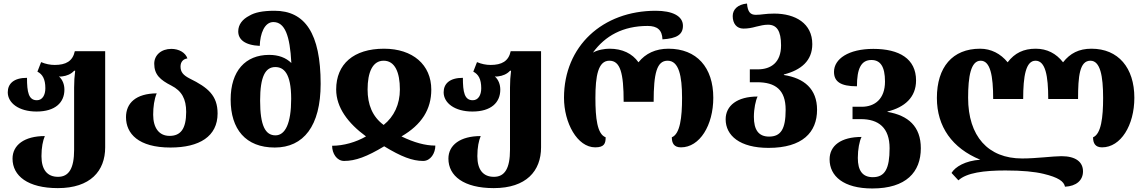

<svg xmlns="http://www.w3.org/2000/svg" viewBox="-20 -826 6492 1088"><path d="M308 240C492 240 576 143 576 9V-536H404C392 -479 353 -458 290 -458C265 -458 239 -463 213 -474L192 -420C221 -405 237 -378 237 -326C237 -287 220 -258 189 -258C142 -258 133 -304 133 -385C57 -385 24 -351 24 -303C24 -243 86 -194 187 -194C293 -194 345 -245 345 -318C345 -347 335 -374 314 -393C319 -392 327 -392 332 -393C358 -396 383 -406 400 -425H406C402 -395 400 -363 400 -330V23C400 127 371 176 309 176C248 176 215 136 215 59C215 9 223 -29 234 -55C118 -55 51 -4 51 73C51 171 138 240 308 240Z M946 10C1110 10 1213 -53 1213 -183C1213 -284 1159 -330 1055 -381C1018 -400 1003 -418 1003 -449C1003 -476 1019 -492 1042 -495C1031 -528 994 -549 951 -549C894 -549 854 -514 854 -465C854 -403 888 -373 951 -341C1010 -311 1035 -265 1035 -192C1035 -95 1003 -56 941 -56C880 -56 848 -103 848 -176C848 -220 854 -264 868 -297C750 -296 694 -242 694 -162C694 -69 764 10 946 10Z M1537 10C1700 10 1797 -112 1797 -351C1797 -637 1708 -765 1536 -765C1466 -765 1423 -755 1393 -737C1354 -717 1330 -687 1330 -648C1330 -604 1365 -570 1452 -566C1454 -636 1479 -701 1529 -701C1594 -701 1623 -625 1631 -469C1600 -499 1559 -515 1505 -515C1371 -515 1287 -424 1287 -262C1287 -94 1372 10 1537 10ZM1541 -59C1484 -59 1454 -113 1454 -256C1454 -393 1484 -446 1540 -446C1586 -446 1630 -414 1630 -266C1630 -126 1596 -59 1541 -59Z M1930 86C1994 86 2059 62 2157 3C2254 62 2317 86 2378 86C2420 86 2447 42 2447 -1C2390 -1 2327 -18 2255 -53C2369 -119 2424 -206 2424 -318C2424 -459 2319 -550 2156 -550C1984 -550 1885 -463 1885 -319C1885 -216 1953 -127 2054 -53C1997 -20 1926 0 1862 0C1862 43 1888 86 1930 86ZM2154 -118C2090 -165 2063 -234 2063 -319C2063 -416 2091 -482 2154 -482C2218 -482 2246 -416 2246 -319C2246 -235 2213 -165 2154 -118Z M2778 240C2962 240 3046 143 3046 9V-536H2874C2862 -479 2823 -458 2760 -458C2735 -458 2709 -463 2683 -474L2662 -420C2691 -405 2707 -378 2707 -326C2707 -287 2690 -258 2659 -258C2612 -258 2603 -304 2603 -385C2527 -385 2494 -351 2494 -303C2494 -243 2556 -194 2657 -194C2763 -194 2815 -245 2815 -318C2815 -347 2805 -374 2784 -393C2789 -392 2797 -392 2802 -393C2828 -396 2853 -406 2870 -425H2876C2872 -395 2870 -363 2870 -330V23C2870 127 2841 176 2779 176C2718 176 2685 136 2685 59C2685 9 2693 -29 2704 -55C2588 -55 2521 -4 2521 73C2521 171 2608 240 2778 240Z M3353 9C3405 9 3412 -14 3412 -48C3364 -66 3354 -157 3354 -271C3354 -395 3369 -482 3433 -482C3495 -482 3514 -413 3514 -249H3684C3684 -411 3702 -482 3763 -482C3827 -482 3845 -396 3845 -271C3845 -161 3834 -67 3787 -48C3787 -15 3799 9 3839 9C3945 9 4022 -116 4022 -272C4022 -444 3928 -550 3768 -550C3695 -550 3638 -523 3598 -473C3563 -523 3506 -550 3434 -550C3408 -550 3368 -544 3340 -528C3409 -623 3510 -679 3650 -679C3705 -679 3732 -656 3734 -603C3815 -608 3850 -630 3850 -680C3850 -736 3789 -765 3696 -765C3394 -765 3176 -564 3176 -272C3176 -130 3251 9 3353 9Z M4335 12C4527 12 4610 -76 4610 -204C4610 -322 4537 -383 4422 -401V-404C4520 -429 4583 -482 4583 -576C4583 -693 4488 -749 4367 -749C4316 -749 4296 -742 4263 -742C4233 -742 4217 -757 4213 -806C4160 -801 4132 -772 4132 -735C4132 -693 4154 -664 4193 -664C4218 -664 4240 -668 4265 -675C4290 -681 4310 -686 4332 -686C4381 -686 4406 -652 4406 -569C4406 -472 4349 -433 4274 -433H4229V-360H4270C4373 -360 4432 -318 4432 -204C4432 -95 4405 -52 4338 -52C4278 -52 4252 -91 4252 -164C4252 -210 4262 -257 4273 -279C4157 -279 4092 -227 4092 -150C4092 -58 4172 12 4335 12Z M4923 242C5115 242 5198 149 5198 14C5198 -110 5126 -172 5009 -192V-194C5107 -218 5171 -275 5171 -370C5171 -493 5076 -549 4929 -549C4788 -549 4706 -492 4706 -419C4706 -365 4741 -337 4836 -337C4836 -436 4859 -486 4918 -486C4968 -486 4995 -450 4995 -364C4995 -265 4937 -221 4863 -221H4811V-151H4858C4959 -151 5021 -102 5021 14C5021 129 4995 178 4926 178C4867 178 4841 140 4841 69C4841 20 4850 -26 4862 -50C4746 -50 4681 -1 4681 77C4681 172 4760 242 4923 242Z M6015 232C6079 229 6117 196 6117 145C6117 92 6076 59 5995 59C5946 59 5854 72 5772 72C5579 72 5466 -54 5466 -272C5466 -392 5481 -482 5537 -482C5592 -482 5608 -397 5608 -265H5778C5778 -395 5793 -482 5848 -482C5904 -482 5920 -397 5920 -265H6089C6089 -395 6098 -482 6159 -482C6215 -482 6231 -395 6231 -271C6231 -161 6220 -67 6174 -48C6174 -15 6186 9 6225 9C6331 9 6408 -116 6408 -272C6408 -442 6317 -550 6165 -550C6094 -550 6044 -524 6004 -473C5965 -523 5913 -550 5849 -550C5781 -550 5730 -526 5690 -473C5650 -522 5596 -550 5534 -550C5377 -550 5289 -445 5289 -271C5289 -108 5376 14 5535 79C5450 85 5393 119 5372 154L5411 196C5457 153 5556 140 5677 140C5774 140 5843 147 5893 159C5977 179 6009 202 6015 232Z"/></svg>

Font: Noto Serif Georgian Extra
Style: Regular
Weight: 800
Designer: Monotype Design Team
Foundry: Monotype Imaging Inc.
Version: Version 1.901